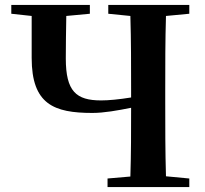

<svg xmlns="http://www.w3.org/2000/svg" viewBox="-20 -762 835 782"><path d="M751 -706V-742H421V-706L511 -697C514 -597 514 -495 514 -395V-365C465 -357 422 -353 392 -353C290 -353 248 -390 248 -524C248 -573 249 -637 250 -697L346 -706V-742H26V-706L109 -697V-526C109 -337 200 -302 356 -302C404 -302 459 -312 514 -323C514 -230 514 -136 511 -43L418 -35V0H751V-35L656 -44C653 -144 653 -246 653 -346V-395C653 -496 653 -597 656 -697Z"/></svg>

Font: Noto Serif CJK JP
Style: Bold
Weight: 700
Designer: Ryoko NISHIZUKA 西塚涼子 (kana & ideographs); Frank Grießhammer (Latin, Greek & Cyrillic); Wenlong ZHANG 张文龙 (bopomofo); San
Foundry: Adobe Systems Incorporated
Version: Version 1.000;PS 1;hotconv 16.6.53;makeotf.lib2.5.65590